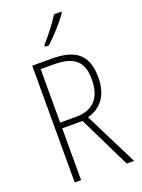

<svg xmlns="http://www.w3.org/2000/svg" viewBox="-174 -1026 815 1103"><g transform="rotate(-20 233.5 -474.5)"><path d="M348 -942V-949H303C273 -901 233 -850 190 -801V-791H214C257 -829 316 -895 348 -942ZM203 -714H84V0H123V-317H247L402 0H447L284 -326C371 -351 418 -414 418 -522C418 -665 343 -714 203 -714ZM200 -679C326 -679 379 -636 379 -523C379 -405 318 -352 223 -352H123V-679Z"/></g></svg>

Font: Noto Sans Arabic UI Cn XLt
Style: Regular
Weight: 200
Width: 3
Designer: Monotype Design Team, Nadine Chahine and Nizar Qandah
Foundry: Monotype Imaging Inc.
Version: Version 2.010